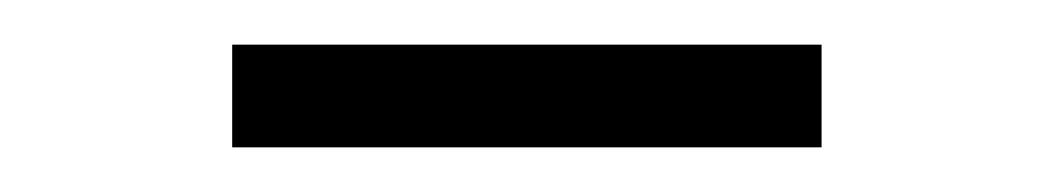

<svg xmlns="http://www.w3.org/2000/svg" viewBox="-20 -732 472 86"><path d="M348 -712V-666H84V-712Z"/></svg>

Font: GL-CurulMinamoto Light
Style: Regular
Weight: 300
Designer: Eunice (kana); Ryoko NISHIZUKA 西塚涼子 (ideographs); Frank Grießhammer (Latin, Greek & Cyrillic); Wenlong ZHANG
Foundry: Gutenberg Labo; Adobe
Version: Version 1.002